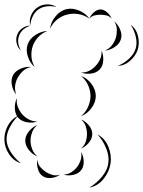

<svg xmlns="http://www.w3.org/2000/svg" viewBox="-43 -810 652 874"><path d="M95 -693Q89 -716 98 -739Q107 -762 126 -775Q145 -789 170 -790Q195 -791 214 -778Q191 -784 169 -781Q147 -778 132 -767Q117 -757 106.5 -736.5Q96 -716 95 -693ZM185 -679Q188 -708 208.5 -734Q229 -760 258 -768Q286 -775 317 -762Q348 -749 364 -725Q340 -742 313 -746Q286 -750 264 -744Q241 -739 219 -722.5Q197 -706 185 -679ZM364 -725Q369 -740 384 -753.5Q399 -767 414 -767Q430 -767 445 -753.5Q460 -740 465 -725Q455 -737 441 -740Q427 -743 414 -743Q402 -743 388 -740Q374 -737 364 -725ZM477 -713Q494 -699 504 -675Q514 -651 507 -630Q500 -609 478 -595Q456 -581 434 -580Q455 -588 467 -604.5Q479 -621 484 -637Q489 -654 489 -674Q489 -694 477 -713ZM552 -697Q577 -679 585 -646.5Q593 -614 584 -584Q574 -555 549 -533Q524 -511 493 -510Q522 -522 544.5 -543Q567 -564 574 -587Q582 -611 575.5 -641Q569 -671 552 -697ZM52 -580Q38 -592 33 -612.5Q28 -633 35 -651Q41 -669 58.5 -681.5Q76 -694 95 -693Q56 -680 44 -648Q32 -616 52 -580ZM115 -505Q94 -522 84 -552Q74 -582 83 -608Q92 -634 118.5 -651Q145 -668 173 -669Q147 -659 130 -640Q113 -621 106 -600Q99 -580 100 -554.5Q101 -529 115 -505ZM419 -580Q428 -561 427 -535.5Q426 -510 411 -494Q396 -478 371 -475Q346 -472 326 -480Q347 -479 364.5 -488.5Q382 -498 393 -511Q405 -523 413 -541Q421 -559 419 -580ZM31 -380Q16 -397 11 -423Q6 -449 17 -469Q28 -488 52.5 -498Q77 -508 99 -505Q77 -501 62 -487Q47 -473 38 -457Q29 -441 26 -421Q23 -401 31 -380ZM326 -464Q353 -455 373 -428.5Q393 -402 393 -373Q393 -344 373 -317.5Q353 -291 326 -281Q348 -300 358.5 -325Q369 -350 369 -373Q369 -396 358.5 -421Q348 -446 326 -464ZM52 -67Q19 -77 -1.5 -108Q-22 -139 -23 -173Q-24 -205 -8.5 -235.5Q7 -266 35 -281Q24 -298 24.5 -322Q25 -346 34 -363Q31 -341 38.5 -322.5Q46 -304 58 -290Q69 -277 87 -267Q105 -257 127 -257Q106 -249 80 -253.5Q54 -258 40 -274Q38 -277 36 -279Q14 -256 0 -227.5Q-14 -199 -13 -173Q-12 -146 6.5 -117Q25 -88 52 -67ZM326 -266Q345 -259 361 -240Q377 -221 377 -200Q377 -179 361 -160Q345 -141 326 -134Q342 -148 347.5 -165.5Q353 -183 353 -200Q353 -217 347.5 -234.5Q342 -252 326 -266ZM127 -98Q106 -106 89 -126.5Q72 -147 72 -170Q72 -192 89 -212.5Q106 -233 127 -241Q110 -227 103 -207.5Q96 -188 96 -170Q96 -152 103 -132.5Q110 -113 127 -98ZM401 -198Q435 -180 450.5 -141.5Q466 -103 460 -65Q454 -27 428 5Q402 37 364 44Q397 24 421.5 -6Q446 -36 450 -67Q455 -97 441 -133Q427 -169 401 -198ZM326 -118Q337 -101 338 -76.5Q339 -52 327 -36Q314 -19 290 -14Q266 -9 246 -15Q267 -16 282.5 -26.5Q298 -37 308 -50Q318 -63 324 -80.5Q330 -98 326 -118ZM230 -15Q215 -3 191.5 0Q168 3 152 -8Q136 -18 129.5 -41Q123 -64 127 -83Q129 -63 140.5 -49.5Q152 -36 165 -28Q178 -19 195 -14Q212 -9 230 -15Z"/></svg>

Font: Rubik Puddles
Style: Regular
Weight: 400
Designer: Hubert and Fischer, NaN
Foundry: Hubert and Fischer, NaN
Version: Version 2.200